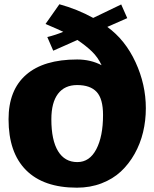

<svg xmlns="http://www.w3.org/2000/svg" viewBox="-20 -868 720 898"><path d="M341.8 -109.9Q398.9 -109.9 430.4 -169.9Q461.9 -230 461.9 -330.1Q461.9 -405.8 432.1 -438Q402.3 -470.2 340.8 -470.2Q282.2 -470.2 251.2 -429.2Q220.2 -388.2 220.2 -310.1Q220.2 -212.4 251.5 -161.1Q282.7 -109.9 341.8 -109.9ZM192.9 -755.9 257.8 -848.1Q341.3 -825.2 416 -784.2L546.9 -847.2L575.2 -783.2L481.9 -742.2Q565.9 -681.2 614 -576.9Q662.1 -472.7 662.1 -361.8Q662.1 -304.2 649.2 -250Q636.2 -195.8 609.6 -148.4Q583 -101.1 545.4 -65.9Q507.8 -30.8 454.8 -10.5Q401.9 9.8 339.8 9.8Q183.6 9.8 101.8 -72.3Q20 -154.3 20 -310.1Q20 -446.8 102.1 -518.3Q184.1 -589.8 340.8 -589.8Q404.3 -589.8 455.1 -563Q438 -600.1 409.9 -627.2Q381.8 -654.3 341.8 -681.2L306.2 -665L229 -630.9L201.2 -694.8Q239.7 -704.1 275.9 -719.2Q256.3 -729 192.9 -755.9Z"/></svg>

Font: Zantroke
Style: Regular
Weight: 500
Foundry: gluk
Version: Version 0.36